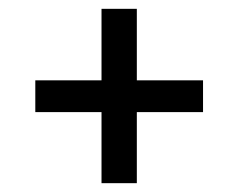

<svg xmlns="http://www.w3.org/2000/svg" viewBox="-20 -558 540 435"><path d="M290 -143V-304H440V-376H290V-538H210V-376H60V-304H210V-143Z"/></svg>

Font: Iosevka SS09
Style: Regular
Weight: 400
Monospace: yes
Designer: Belleve Invis
Foundry: Belleve Invis
Version: Version 5.2.1; ttfautohint (v1.8.3)